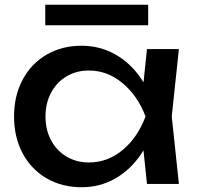

<svg xmlns="http://www.w3.org/2000/svg" viewBox="-20 -772 827 806"><path d="M575 -210 601 -283 575 -355 597 -566H731L701 -283L731 0H597ZM322 14Q240 14 175.5 -23.5Q111 -61 75 -128.5Q39 -196 39 -283Q39 -370 75 -437.5Q111 -505 175.5 -542.5Q240 -580 322 -580Q400 -580 465 -543Q530 -506 574.5 -439Q619 -372 637 -283Q618 -194 573.5 -127Q529 -60 464.5 -23Q400 14 322 14ZM353 -90Q432 -90 495 -142.5Q558 -195 591 -283Q558 -370 494.5 -423Q431 -476 353 -476Q301 -476 259.5 -451.5Q218 -427 194.5 -383Q171 -339 171 -283Q171 -227 194.5 -183Q218 -139 259.5 -114.5Q301 -90 353 -90ZM170 -752H602V-666H170Z"/></svg>

Font: Unbounded Variable
Style: Regular
Weight: 400
Designer: Luke Prowse, Jean-Baptiste Morizot, Fátima Lázaro, Florian Runge
Foundry: NaN
Version: Version 1.600;FEAKit 1.0